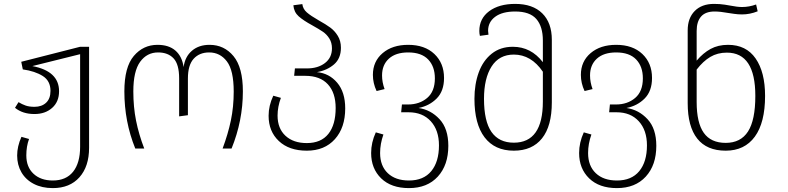

<svg xmlns="http://www.w3.org/2000/svg" viewBox="-20 -762 4044 985"><path d="M437 -522V-4Q437 92 387.5 147.5Q338 203 251 203Q195 203 153.5 181.5Q112 160 90 122Q68 84 68 36Q68 -11 90 -60L129 -49Q115 -11 115 35Q115 95 152 129.5Q189 164 251 164Q319 164 355 119Q391 74 391 -9V-484L146 -423Q283 -397 283 -294Q283 -240 247.5 -208.5Q212 -177 157 -177Q96 -177 57 -209L75 -238Q93 -227 111.5 -220.5Q130 -214 157 -214Q194 -214 216.5 -235Q239 -256 239 -296Q239 -347 199.5 -372Q160 -397 97 -406L89 -445L391 -522Z M618 -293Q618 -418 666.5 -475Q715 -532 788 -532Q846 -532 880 -502.5Q914 -473 922 -418Q929 -471 964.5 -501.5Q1000 -532 1055 -532Q1130 -532 1178 -474Q1226 -416 1226 -293Q1226 -143 1168 0H1122Q1150 -75 1164.5 -144.5Q1179 -214 1179 -292Q1179 -401 1144 -447Q1109 -493 1053 -493Q1003 -493 973.5 -460.5Q944 -428 944 -359V-171L899 -165V-360Q899 -432 870.5 -462.5Q842 -493 791 -493Q734 -493 699 -445Q664 -397 664 -293Q664 -213 678 -143Q692 -73 720 0H674Q618 -138 618 -293Z M1751 -206Q1751 -107 1698 -48Q1645 11 1554 11Q1463 11 1410.5 -38.5Q1358 -88 1358 -168Q1358 -220 1382 -271L1421 -260Q1404 -214 1404 -169Q1404 -103 1444.5 -65.5Q1485 -28 1554 -28Q1627 -28 1664.5 -75Q1702 -122 1702 -208Q1702 -286 1662 -329.5Q1622 -373 1546 -373H1489L1493 -411H1555Q1611 -411 1647 -438.5Q1683 -466 1683 -514Q1683 -543 1669.5 -564.5Q1656 -586 1636 -599.5Q1616 -613 1582 -632Q1536 -657 1512 -678.5Q1488 -700 1485 -735L1531 -741Q1534 -716 1554 -698.5Q1574 -681 1616 -657Q1652 -637 1674.5 -620.5Q1697 -604 1713 -578Q1729 -552 1729 -517Q1729 -462 1693.5 -431.5Q1658 -401 1606 -392Q1669 -386 1710 -337.5Q1751 -289 1751 -206Z M2280 -14Q2280 85 2226 144Q2172 203 2078 203Q1987 203 1935.5 153Q1884 103 1884 23Q1884 -31 1908 -83L1947 -72Q1930 -24 1930 23Q1930 89 1969.5 126.5Q2009 164 2078 164Q2153 164 2192.5 116Q2232 68 2232 -16Q2232 -94 2190 -140Q2148 -186 2076 -186H2038L2042 -226H2073Q2132 -226 2171.5 -259.5Q2211 -293 2211 -360Q2211 -421 2176.5 -457Q2142 -493 2074 -493Q2010 -493 1975 -461Q1940 -429 1940 -375Q1940 -340 1953 -305L1912 -295Q1893 -335 1893 -378Q1893 -447 1943 -489.5Q1993 -532 2074 -532Q2159 -532 2208.5 -485Q2258 -438 2258 -362Q2258 -295 2220.5 -257Q2183 -219 2127 -208Q2190 -199 2235 -150.5Q2280 -102 2280 -14Z M2811 -558V-237Q2811 -115 2760.5 -52Q2710 11 2616 11Q2518 11 2466 -57.5Q2414 -126 2414 -255Q2414 -330 2436 -390.5Q2458 -451 2502.5 -486.5Q2547 -522 2611 -522Q2704 -522 2765 -443V-554Q2765 -626 2731.5 -664.5Q2698 -703 2623 -703Q2557 -703 2520.5 -676Q2484 -649 2484 -604Q2484 -598 2486 -584L2442 -578Q2439 -590 2439 -603Q2439 -667 2489.5 -704.5Q2540 -742 2623 -742Q2713 -742 2762 -693.5Q2811 -645 2811 -558ZM2765 -241V-394Q2705 -482 2616 -482Q2541 -482 2502 -421Q2463 -360 2463 -255Q2463 -140 2501.5 -85Q2540 -30 2616 -30Q2765 -30 2765 -241Z M3347 -14Q3347 85 3293 144Q3239 203 3145 203Q3054 203 3002.5 153Q2951 103 2951 23Q2951 -31 2975 -83L3014 -72Q2997 -24 2997 23Q2997 89 3036.5 126.5Q3076 164 3145 164Q3220 164 3259.5 116Q3299 68 3299 -16Q3299 -94 3257 -140Q3215 -186 3143 -186H3105L3109 -226H3140Q3199 -226 3238.5 -259.5Q3278 -293 3278 -360Q3278 -421 3243.5 -457Q3209 -493 3141 -493Q3077 -493 3042 -461Q3007 -429 3007 -375Q3007 -340 3020 -305L2979 -295Q2960 -335 2960 -378Q2960 -447 3010 -489.5Q3060 -532 3141 -532Q3226 -532 3275.5 -485Q3325 -438 3325 -362Q3325 -295 3287.5 -257Q3250 -219 3194 -208Q3257 -199 3302 -150.5Q3347 -102 3347 -14Z M3905 -270Q3905 -133 3852.5 -61Q3800 11 3703 11Q3606 11 3557 -51Q3508 -113 3508 -233V-606Q3508 -669 3544 -705.5Q3580 -742 3643 -742Q3673 -742 3698.5 -738Q3724 -734 3728 -733Q3763 -726 3787 -726Q3823 -726 3859 -739L3867 -704Q3827 -688 3787 -688Q3766 -688 3746 -691Q3726 -694 3719 -695Q3675 -703 3646 -703Q3599 -703 3576.5 -677Q3554 -651 3554 -603V-451Q3587 -490 3625.5 -511Q3664 -532 3715 -532Q3808 -532 3856.5 -462Q3905 -392 3905 -270ZM3855 -270Q3855 -492 3709 -492Q3661 -492 3624 -470Q3587 -448 3554 -405V-239Q3554 -132 3590.5 -80.5Q3627 -29 3703 -29Q3780 -29 3817.5 -87.5Q3855 -146 3855 -270Z"/></svg>

Font: FiraGO ExtraLight
Style: Regular
Weight: 200
Designer: bBox Type
Foundry: bBox Type GmbH
Version: Version 1.001